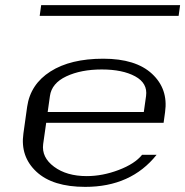

<svg xmlns="http://www.w3.org/2000/svg" viewBox="-20 -729 723 749"><path d="M618.2 -250H160.2L148.4 -167Q141.6 -115.2 190.9 -78.6Q240.2 -42 318.4 -42Q379.9 -42 442.9 -65.9Q505.9 -89.8 534.2 -125H590.8Q491.2 0 312.5 0Q185.5 0 122.1 -59.1Q58.6 -118.2 71.3 -208L85.9 -312.5Q98.6 -400.4 176.8 -450.2Q254.9 -500 382.8 -500Q509.8 -500 573.2 -440.9Q636.7 -381.8 624 -292ZM166 -292H541L549.8 -354.5Q556.6 -404.3 507.3 -431.2Q458 -458 377 -458Q295.9 -458 238.8 -431.2Q181.6 -404.3 174.8 -354.5ZM682.6 -709 676.8 -667H134.8L140.6 -709Z"/></svg>

Font: okolaks
Style: RegularItalic
Weight: 500
Italic angle: -8°
Version: Version 000.6.0